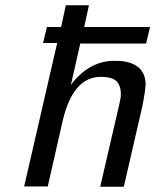

<svg xmlns="http://www.w3.org/2000/svg" viewBox="-20 -711 592 732"><path d="M144 -547 159 -608H213L231 -691H319L301 -608H552L537 -545H286L257 -417Q255 -413 255 -407L250 -387Q316 -475 408 -479Q433 -479 445 -478Q530 -468 535 -395Q536 -374 523 -307L452 1H362L435 -314Q439 -333 440 -339Q443 -369 434 -387Q422 -418 364 -418Q260 -418 220 -255L162 0H72L198 -547Z"/></svg>

Font: Coval
Style: Book Italic
Weight: 350
Foundry: Context Ltd
Version: Version 001.000